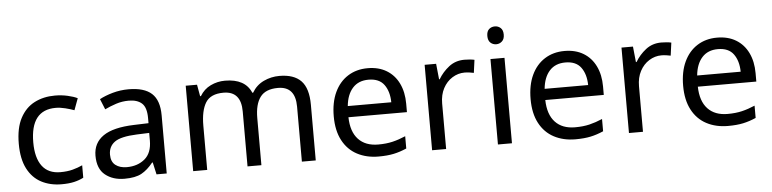

<svg xmlns="http://www.w3.org/2000/svg" viewBox="-45 -963 4822 1200"><g transform="rotate(-5 2366.0 -363.5)"><path d="M300 10Q229 10 173.5 -19Q118 -48 86.5 -109Q55 -170 55 -265Q55 -364 88 -426Q121 -488 177.5 -517Q234 -546 306 -546Q347 -546 385 -537.5Q423 -529 447 -517L420 -444Q396 -453 364 -461Q332 -469 304 -469Q146 -469 146 -266Q146 -169 184.5 -117.5Q223 -66 299 -66Q343 -66 376.5 -75Q410 -84 438 -97V-19Q411 -5 378.5 2.5Q346 10 300 10Z M768 -545Q866 -545 913 -502Q960 -459 960 -365V0H896L879 -76H875Q840 -32 801.5 -11Q763 10 695 10Q622 10 574 -28.5Q526 -67 526 -149Q526 -229 589 -272.5Q652 -316 783 -320L874 -323V-355Q874 -422 845 -448Q816 -474 763 -474Q721 -474 683 -461.5Q645 -449 612 -433L585 -499Q620 -518 668 -531.5Q716 -545 768 -545ZM873 -262 794 -259Q694 -255 655.5 -227Q617 -199 617 -148Q617 -103 644.5 -82Q672 -61 715 -61Q783 -61 828 -98.5Q873 -136 873 -214Z M1714 -546Q1805 -546 1850 -499.5Q1895 -453 1895 -349V0H1808V-345Q1808 -472 1699 -472Q1621 -472 1587.5 -427Q1554 -382 1554 -296V0H1467V-345Q1467 -472 1357 -472Q1276 -472 1245 -422Q1214 -372 1214 -278V0H1126V-536H1197L1210 -463H1215Q1240 -505 1282.5 -525.5Q1325 -546 1373 -546Q1499 -546 1537 -456H1542Q1569 -502 1615.5 -524Q1662 -546 1714 -546Z M2268 -546Q2337 -546 2386.5 -516Q2436 -486 2462.5 -431.5Q2489 -377 2489 -304V-251H2122Q2124 -160 2168.5 -112.5Q2213 -65 2293 -65Q2344 -65 2383.5 -74.5Q2423 -84 2465 -102V-25Q2424 -7 2384 1.5Q2344 10 2289 10Q2213 10 2154.5 -21Q2096 -52 2063.5 -113.5Q2031 -175 2031 -264Q2031 -352 2060.5 -415Q2090 -478 2143.5 -512Q2197 -546 2268 -546ZM2267 -474Q2204 -474 2167.5 -433.5Q2131 -393 2124 -321H2397Q2396 -389 2365 -431.5Q2334 -474 2267 -474Z M2875 -546Q2890 -546 2907.5 -544.5Q2925 -543 2938 -540L2927 -459Q2914 -462 2898.5 -464Q2883 -466 2869 -466Q2828 -466 2792 -443.5Q2756 -421 2734.5 -380.5Q2713 -340 2713 -286V0H2625V-536H2697L2707 -438H2711Q2737 -482 2778 -514Q2819 -546 2875 -546Z M3083 -737Q3103 -737 3118.5 -723.5Q3134 -710 3134 -681Q3134 -653 3118.5 -639Q3103 -625 3083 -625Q3061 -625 3046 -639Q3031 -653 3031 -681Q3031 -710 3046 -723.5Q3061 -737 3083 -737ZM3126 -536V0H3038V-536Z M3503 -546Q3572 -546 3621.5 -516Q3671 -486 3697.5 -431.5Q3724 -377 3724 -304V-251H3357Q3359 -160 3403.5 -112.5Q3448 -65 3528 -65Q3579 -65 3618.5 -74.5Q3658 -84 3700 -102V-25Q3659 -7 3619 1.5Q3579 10 3524 10Q3448 10 3389.5 -21Q3331 -52 3298.5 -113.5Q3266 -175 3266 -264Q3266 -352 3295.5 -415Q3325 -478 3378.5 -512Q3432 -546 3503 -546ZM3502 -474Q3439 -474 3402.5 -433.5Q3366 -393 3359 -321H3632Q3631 -389 3600 -431.5Q3569 -474 3502 -474Z M4110 -546Q4125 -546 4142.5 -544.5Q4160 -543 4173 -540L4162 -459Q4149 -462 4133.5 -464Q4118 -466 4104 -466Q4063 -466 4027 -443.5Q3991 -421 3969.5 -380.5Q3948 -340 3948 -286V0H3860V-536H3932L3942 -438H3946Q3972 -482 4013 -514Q4054 -546 4110 -546Z M4460 -546Q4529 -546 4578.5 -516Q4628 -486 4654.5 -431.5Q4681 -377 4681 -304V-251H4314Q4316 -160 4360.5 -112.5Q4405 -65 4485 -65Q4536 -65 4575.5 -74.5Q4615 -84 4657 -102V-25Q4616 -7 4576 1.5Q4536 10 4481 10Q4405 10 4346.5 -21Q4288 -52 4255.5 -113.5Q4223 -175 4223 -264Q4223 -352 4252.5 -415Q4282 -478 4335.5 -512Q4389 -546 4460 -546ZM4459 -474Q4396 -474 4359.5 -433.5Q4323 -393 4316 -321H4589Q4588 -389 4557 -431.5Q4526 -474 4459 -474Z"/></g></svg>

Font: Noto IKEA Latin
Style: Regular
Weight: 400
Designer: Monotype Design Team
Foundry: Monotype Imaging Inc.
Version: Version 1.0